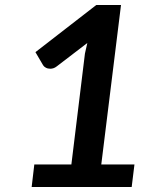

<svg xmlns="http://www.w3.org/2000/svg" viewBox="-20 -744 620 764"><path d="M116.5 -89.5H264L318 -531L327.5 -573L206 -480Q199 -474.5 192.5 -472.5Q186 -470.5 180 -470.5Q170 -470.5 162.2 -474.8Q154.5 -479 151.5 -484.5L121 -536.5L363 -724H461.5L383 -89.5H515L504 0H106Z"/></svg>

Font: Lato TR
Style: Bold Italic
Weight: 700
Italic angle: -12°
Designer: Lukasz Dziedzic
Foundry: tyPoland Lukasz Dziedzic
Version: Version 1.104 2013